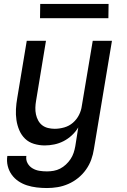

<svg xmlns="http://www.w3.org/2000/svg" viewBox="-20 -726 640 969"><path d="M217 223Q191 223 165.5 220Q140 217 116.5 209.5Q93 202 73 188.5Q53 175 39 155.5Q25 136 19 111.5Q13 87 17 61H113Q110 81 119 97.5Q128 114 144 123.5Q160 133 178.5 136Q197 139 217 139Q234 139 251 136Q268 133 283.5 125Q299 117 312.5 104.5Q326 92 336 77Q346 62 351.5 45.5Q357 29 360 12L375 -83Q362 -61 342.5 -43Q323 -25 300.5 -13.5Q278 -2 253.5 3Q229 8 206 8Q178 8 151.5 0Q125 -8 106.5 -26Q88 -44 77.5 -68.5Q67 -93 63 -120Q59 -147 60.5 -175Q62 -203 67 -231L115 -520H212L162 -217Q159 -200 158.5 -182.5Q158 -165 161.5 -148.5Q165 -132 173 -117.5Q181 -103 193.5 -93.5Q206 -84 222.5 -80Q239 -76 256 -76Q280 -76 304.5 -83Q329 -90 348 -106.5Q367 -123 378.5 -145.5Q390 -168 393 -192L448 -520H545L454 26Q450 53 440.5 79.5Q431 106 414 130Q397 154 374 172.5Q351 191 324.5 202.5Q298 214 271 218.5Q244 223 217 223ZM527 -634H182L183 -706H528Z"/></svg>

Font: Iosevka Custom Medium
Style: Italic
Weight: 500
Italic angle: -9°
Designer: Belleve Invis
Foundry: Belleve Invis
Version: Version 27.0.1